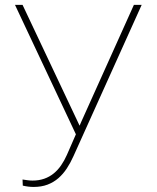

<svg xmlns="http://www.w3.org/2000/svg" viewBox="-20 -548 640 782"><path d="M304.2 -36.1 310.5 -50.8 525.4 -528.3H557.1L279.3 87.9Q267.1 115.2 252.2 137.9Q237.3 160.6 218 177.5Q198.7 194.3 173.8 203.9Q148.9 213.4 116.7 213.4Q95.2 213.4 72.8 208L71.8 183.1Q81.5 184.6 91.8 186Q102.1 187.5 112.3 187.5Q138.7 187.5 160.2 179.9Q181.6 172.4 198.7 158.4Q215.8 144.5 229 125.2Q242.2 106 252.4 83L289.1 -1L41 -528.3H71.8Z"/></svg>

Font: TypoPRO Roboto Mono
Style: Regular
Weight: 250
Designer: Google
Version: Version 2.000986; 2015; ttfautohint (v1.3)